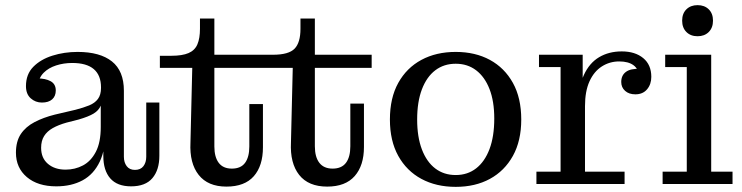

<svg xmlns="http://www.w3.org/2000/svg" viewBox="-20 -716 2887 747"><path d="M143 -317Q118 -317 99.5 -333.5Q81 -350 81 -381Q81 -427 109.5 -456Q138 -485 184 -499.5Q230 -514 282 -514Q369 -514 415.5 -477Q462 -440 462 -363L373 -376Q373 -423 345 -447Q317 -471 261 -471Q228 -471 198.5 -461.5Q169 -452 150 -433Q131 -414 127 -383L125 -411Q157 -411 177 -400Q197 -389 197 -364Q197 -342 183 -329.5Q169 -317 143 -317ZM490 9Q436 9 409 -22Q382 -53 382 -109V-168H372V-305H368L373 -340V-376L462 -363V-106Q462 -84 473 -69.5Q484 -55 505 -55Q527 -55 538 -69.5Q549 -84 549 -106V-317H600V-110Q600 -55 573 -23Q546 9 490 9ZM199 9Q127 9 84.5 -27Q42 -63 42 -122Q42 -166 61 -194.5Q80 -223 114.5 -241Q149 -259 193 -270L274 -289Q305 -297 327 -306Q349 -315 361 -331Q373 -347 373 -374L377 -305H372Q364 -286 344 -274Q324 -262 286 -251L239 -239Q207 -230 185 -217.5Q163 -205 151.5 -186.5Q140 -168 140 -141Q140 -101 166.5 -78.5Q193 -56 235 -56Q272 -56 303 -72.5Q334 -89 353 -125.5Q372 -162 372 -222L391 -217Q392 -138 368.5 -88Q345 -38 301.5 -14.5Q258 9 199 9Z M861 10Q789 10 753 -35.5Q717 -81 721 -161L728 -452H602V-499H647Q689 -499 713.5 -509.5Q738 -520 748 -543.5Q758 -567 758 -604V-644H814V-146Q814 -105 831 -82.5Q848 -60 882 -60Q917 -60 933.5 -82.5Q950 -105 950 -146V-311H1003V-143Q1003 -71 967.5 -30.5Q932 10 861 10ZM1253 10Q1180 10 1144 -35.5Q1108 -81 1112 -162L1119 -452H814V-503H1042Q1103 -503 1126 -526.5Q1149 -550 1149 -604V-644H1205V-147Q1205 -105 1222.5 -82.5Q1240 -60 1274 -60Q1309 -60 1326 -82.5Q1343 -105 1343 -147V-313H1396V-144Q1396 -72 1360 -31Q1324 10 1253 10ZM1205 -452V-503H1426V-452Z M1753 11Q1677 11 1619.5 -20Q1562 -51 1529.5 -109.5Q1497 -168 1497 -251Q1497 -335 1529.5 -393.5Q1562 -452 1619.5 -483Q1677 -514 1753 -514Q1829 -514 1886 -483Q1943 -452 1975.5 -393.5Q2008 -335 2008 -251Q2008 -168 1975.5 -109.5Q1943 -51 1886 -20Q1829 11 1753 11ZM1753 -35Q1799 -35 1832.5 -61Q1866 -87 1884.5 -136Q1903 -185 1903 -255Q1903 -322 1884.5 -369.5Q1866 -417 1832.5 -442.5Q1799 -468 1753 -468Q1707 -468 1673.5 -442.5Q1640 -417 1621.5 -368.5Q1603 -320 1603 -251Q1603 -183 1621.5 -134.5Q1640 -86 1673.5 -60.5Q1707 -35 1753 -35Z M2067 0V-48H2161V-455H2077V-503H2247V-331L2256 -333V-48H2410V0ZM2229 -303Q2230 -377 2251.5 -424Q2273 -471 2311 -493.5Q2349 -516 2399 -516Q2451 -516 2482.5 -490Q2514 -464 2514 -417Q2514 -388 2497.5 -368.5Q2481 -349 2452 -349Q2427 -349 2412 -362.5Q2397 -376 2397 -397Q2397 -423 2415.5 -436.5Q2434 -450 2471 -448L2466 -418Q2465 -447 2445 -462Q2425 -477 2389 -477Q2352 -477 2321.5 -457.5Q2291 -438 2273.5 -399.5Q2256 -361 2256 -303Z M2558 0V-48H2652V-455H2568V-503H2747V-48H2830V0ZM2694 -575Q2667 -575 2650.5 -591.5Q2634 -608 2634 -635.7Q2634 -663.4 2650.5 -679.7Q2667.1 -696 2694 -696Q2721 -696 2737.5 -679.7Q2754 -663.4 2754 -635.7Q2754 -608 2737.5 -591.5Q2720.9 -575 2694 -575Z"/></svg>

Font: Montagu Slab
Style: Bold
Weight: 700
Designer: Florian Karsten
Foundry: Florian Karsten
Version: Version 1.000